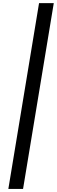

<svg xmlns="http://www.w3.org/2000/svg" viewBox="-20 -982 367 1236"><path d="M326.2 -961.9 128.4 234.4H33.7L231.4 -961.9Z"/></svg>

Font: Inter 24pt Medium
Style: Italic
Weight: 500
Italic angle: -9.3988°
Designer: Rasmus Andersson
Foundry: rsms
Version: Version 4.001;git-66647c0bb